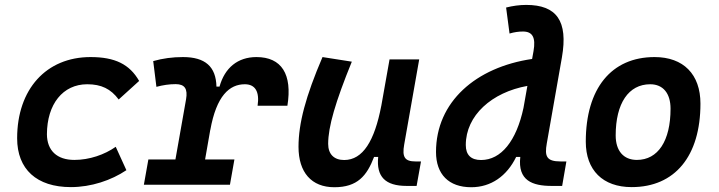

<svg xmlns="http://www.w3.org/2000/svg" viewBox="-20 -763 2970 793"><path d="M287.1 -102.5C215.3 -102.5 174.3 -141.1 173.8 -208.5C174.3 -333 239.7 -415 340.3 -415C398.4 -415 437.5 -396 470.2 -352.1L554.7 -428.7C515.1 -497.6 455.1 -527.3 354 -527.3C170.9 -527.3 50.8 -394.5 50.8 -191.9C50.8 -64 131.3 9.8 272.9 9.8C356.4 9.8 439.5 -18.1 502 -60.1L458 -156.7C411.6 -124 349.1 -102.5 287.1 -102.5Z M574.2 0H929.7L948.2 -104.5H827.1L848.6 -227.5V-226.1C874 -367.7 927.7 -415 991.2 -415C1034.2 -415 1052.7 -384.3 1043.9 -326.2H1167C1188 -456.5 1143.1 -527.3 1039.1 -527.3C961.9 -527.3 908.2 -482.9 886.7 -405.3H874C872.1 -487.8 827.6 -527.3 735.8 -527.3C692.9 -527.3 652.3 -522 612.8 -510.7L626 -404.3C652.8 -411.6 679.2 -415.5 705.6 -415.5C743.2 -415.5 755.9 -396 748.5 -353L704.6 -104.5H592.8Z M1360.8 10.3C1456.1 10.3 1495.1 -36.6 1524.9 -114.7H1542C1533.7 -33.2 1571.3 4.9 1659.7 4.9H1700.7L1718.8 -96.2H1696.3C1651.9 -96.2 1640.1 -113.8 1649.4 -166L1711.4 -517.6H1588.9L1554.7 -325.2V-325.7C1526.9 -181.2 1479 -102.1 1401.4 -102.1C1359.4 -102.1 1335.4 -126.5 1335.4 -168.9C1335.4 -239.7 1365.2 -341.3 1433.1 -508.3L1312 -527.3C1242.2 -364.3 1212.9 -253.4 1212.9 -156.7C1212.9 -50.8 1266.6 10.3 1360.8 10.3Z M1926.3 10.3C2007.8 10.3 2073.2 -35.6 2111.8 -114.7H2128.9C2117.7 -17.1 2179.2 4.9 2258.3 4.9H2301.8L2319.3 -96.2H2295.4C2236.8 -96.2 2229 -117.7 2238.3 -170.4L2300.8 -525.9C2327.1 -676.8 2278.8 -742.7 2153.3 -742.7C2125.5 -742.7 2097.7 -738.8 2070.3 -731.9L2084.5 -624.5C2104.5 -630.4 2122.1 -632.8 2140.1 -632.8C2179.2 -632.8 2193.4 -608.4 2183.6 -552.2L2177.7 -519.5C1945.3 -485.4 1780.8 -342.3 1780.8 -135.3C1780.8 -43 1833.5 10.3 1926.3 10.3ZM2142.1 -317.4C2112.8 -180.7 2049.8 -102.1 1966.8 -102.1C1925.3 -102.1 1903.8 -123 1903.8 -164.1C1903.8 -286.1 2011.2 -381.8 2158.2 -408.2Z M2588.9 9.8C2767.6 9.8 2873 -118.2 2873 -335C2873 -456.1 2802.7 -527.3 2683.6 -527.3C2504.9 -527.3 2399.4 -397.5 2399.4 -177.7C2399.4 -60.1 2469.7 9.8 2588.9 9.8ZM2610.4 -102.5C2555.2 -102.5 2522.9 -140.1 2522.9 -203.6C2522.9 -336.4 2576.2 -415 2665.5 -415C2718.8 -415 2749.5 -377.4 2749.5 -314C2749.5 -181.2 2697.8 -102.5 2610.4 -102.5Z"/></svg>

Font: Cascadia Mono SemiBold
Style: Italic
Weight: 600
Italic angle: -10°
Monospace: yes
Designer: Aaron Bell
Foundry: Saja Typeworks
Version: Version 2404.023